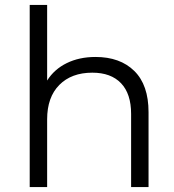

<svg xmlns="http://www.w3.org/2000/svg" viewBox="-20 -762 710 782"><path d="M585 -305V0H514V-298Q514 -380 473 -423Q432 -466 356 -466Q271 -466 221.5 -416Q172 -366 172 -276V0H101V-742H172V-434Q201 -480 252 -505Q303 -530 369 -530Q469 -530 527 -473Q585 -416 585 -305Z"/></svg>

Font: CMG Sans
Style: Regular
Weight: 400
Designer: Julieta Ulanovsky
Foundry: Julieta Ulanovsky
Version: Version 7.200